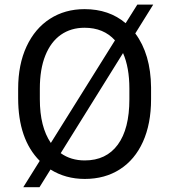

<svg xmlns="http://www.w3.org/2000/svg" viewBox="-20 -760 728 826"><path d="M197.3 -30.8 149.9 45.4H80.1L150.9 -67.9Q58.1 -161.1 58.1 -337.9V-377.9Q58.1 -482.4 94.2 -560.1Q130.4 -637.7 195.1 -679.2Q259.8 -720.7 343.8 -720.7Q449.2 -720.7 520.5 -660.2L570.8 -740.2H639.2L562 -616.2Q628.4 -527.3 629.9 -384.3V-333Q629.9 -227.5 595 -150.1Q560.1 -72.8 495.6 -31.5Q431.2 9.8 344.7 9.8Q262.2 9.8 197.3 -30.8ZM151.4 -333Q151.4 -214.4 198.7 -145L474.6 -586.4Q425.8 -640.6 343.8 -640.6Q285.2 -640.6 241.9 -610.4Q198.7 -580.1 175 -521.2Q151.4 -462.4 151.4 -378.9ZM536.6 -378.9Q536.6 -469.7 509.3 -531.7L241.2 -101.1Q284.7 -69.8 344.7 -69.8Q437 -69.8 486.8 -137.7Q536.6 -205.6 536.6 -333Z"/></svg>

Font: Mardoto
Style: Regular
Weight: 400
Designer: Christian Robertson, Vahan Hovhannisyan
Foundry: Google
Version: Version 1.000